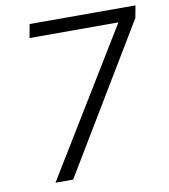

<svg xmlns="http://www.w3.org/2000/svg" viewBox="-80 -768 734 836"><g transform="rotate(-10 287.5 -350.0)"><path d="M98 0 489 -640H96L107 -700H575L565 -646L176 0Z"/></g></svg>

Font: DM Sans 16pt Light
Style: Italic
Weight: 300
Italic angle: -10°
Version: Version 4.004;gftools[0.9.30]